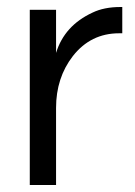

<svg xmlns="http://www.w3.org/2000/svg" viewBox="-20 -528 385 548"><path d="M329 -508V-433H320Q239 -433 188 -368Q140 -306 140 -220V0H65V-500H140V-377Q164 -455 244 -492Q277 -508 324 -508Z"/></svg>

Font: Questrial
Style: Regular
Weight: 400
Designer: Joe Prince
Foundry: Joe Prince
Version: Version 1.002